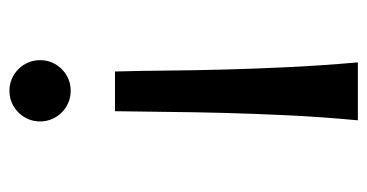

<svg xmlns="http://www.w3.org/2000/svg" viewBox="-208 -568 790 413"><g transform="rotate(90 186.5 -362.0)"><path d="M109.9 -53.7Q109.9 -67.4 115 -79.3Q120.1 -91.3 129.2 -100.3Q138.2 -109.4 150.1 -114.5Q162.1 -119.6 175.8 -119.6Q189.5 -119.6 201.4 -114.5Q213.4 -109.4 222.4 -100.3Q231.4 -91.3 236.6 -79.3Q241.7 -67.4 241.7 -53.7Q241.7 -40 236.6 -28.1Q231.4 -16.1 222.4 -7.1Q213.4 2 201.4 7.1Q189.5 12.2 175.8 12.2Q162.1 12.2 150.1 7.1Q138.2 2 129.2 -7.1Q120.1 -16.1 115 -28.1Q109.9 -40 109.9 -53.7ZM134.3 -214.8Q132.8 -268.1 132.3 -326.4Q131.8 -384.8 130.1 -449.7Q128.4 -514.6 125 -586.2Q121.6 -657.7 114.7 -737.3H239.3Q231.9 -657.7 228.5 -586.2Q225.1 -514.6 223.4 -449.7Q221.7 -384.8 221.2 -326.4Q220.7 -268.1 219.7 -214.8Z"/></g></svg>

Font: Andika Cyr
Style: Regular
Weight: 400
Designer: Victor Gaultney, Annie Olsen, Julie Remington, Don Collingsworth, Eric Hays, Becca Hirsbrunner
Foundry: SIL International
Version: Version 5.000